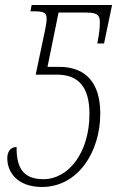

<svg xmlns="http://www.w3.org/2000/svg" viewBox="-20 -734 476 764"><path d="M147 10C290 10 379 -129 379 -282C379 -404 322 -468 215 -468H169L213 -684H323C370 -684 380 -673 377 -634C377 -621 374 -595 367 -561H394L426 -714H106L101 -689H110C152 -689 163 -685 165 -666C167 -655 164 -638 158 -608L122 -437H206C292 -437 336 -388 336 -281C336 -126 252 -21 153 -21C75 -21 45 -63 46 -149C21 -149 9 -130 9 -104C9 -47 51 10 147 10Z"/></svg>

Font: Noto Serif Condensed ExtraLight
Style: Italic
Weight: 200
Width: 3
Italic angle: -12°
Designer: Monotype Design Team
Foundry: Monotype Imaging Inc.
Version: Version 2.013